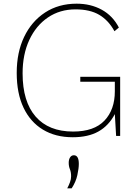

<svg xmlns="http://www.w3.org/2000/svg" viewBox="-20 -740 746 1045"><path d="M417 -322H634V0H612L605 -119Q572 -56 516 -24.5Q460 7 376 7Q282 7 213.5 -34.5Q145 -76 108 -154Q71 -232 71 -343Q71 -455 111.5 -539.5Q152 -624 225.5 -672Q299 -720 397 -720Q474 -720 534 -687Q594 -654 627 -590L603 -570Q571 -629 520.5 -659Q470 -689 391 -689Q306 -689 241 -645Q176 -601 139.5 -522.5Q103 -444 103 -341Q103 -187 174 -105.5Q245 -24 378 -24Q492 -24 548.5 -83.5Q605 -143 605 -243V-295H417ZM346 285Q355 268 361 251.5Q367 235 367 220Q367 197 360.5 181Q354 165 354 146Q354 128 361.5 116.5Q369 105 382 105Q409 105 409 152Q409 176 401 213Q393 250 370 285Z"/></svg>

Font: Livvic Thin
Style: Regular
Weight: 250
Designer: Jacques Le Bailly, Baron von Fonthausen
Version: Version 1.001; ttfautohint (v1.8.2)